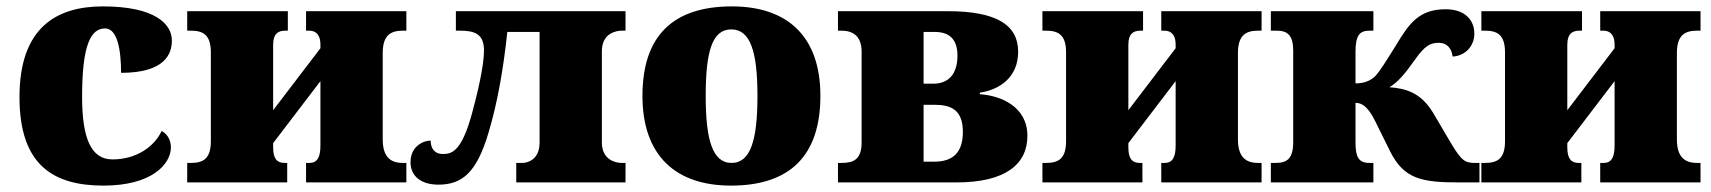

<svg xmlns="http://www.w3.org/2000/svg" viewBox="-20 -571 5356 601"><path d="M304 10C455 10 515 -57 515 -110C515 -128 507 -150 486 -161C463 -112 407 -72 332 -72C265 -72 237 -138 237 -268C237 -433 265 -482 309 -482C347 -482 359 -416 359 -343C497 -343 518 -403 518 -444C518 -496 465 -551 302 -551C156 -551 41 -484 41 -267C41 -55 146 10 304 10Z M879 0V-61H871C847 -61 835 -74 835 -110V-123L983 -317V-115C983 -79 973 -61 949 -61H938V0H1252V-61H1241C1203 -61 1178 -79 1178 -135V-405C1178 -461 1203 -475 1241 -475H1252V-536H938V-475H948C972 -475 983 -458 983 -432V-420L835 -226V-431C835 -464 849 -475 873 -475H881V-536H566V-475H577C615 -475 640 -463 640 -407V-129C640 -73 615 -61 577 -61H566V0Z M1352 7C1427 7 1472 -31 1509 -155C1538 -252 1556 -358 1568 -471H1669V-125C1669 -69 1629 -61 1615 -61H1596V0H1938V-61H1926C1909 -61 1864 -69 1864 -125V-411C1864 -467 1909 -475 1926 -475H1938V-536H1407V-475H1420C1464 -475 1495 -466 1495 -413C1495 -363 1473 -273 1458 -218C1424 -92 1392 -89 1365 -89C1344 -89 1328 -103 1328 -131C1306 -131 1265 -114 1265 -63C1265 -19 1299 7 1352 7Z M2268 10C2452 10 2548 -83 2548 -271C2548 -459 2443 -551 2271 -551C2087 -551 1991 -459 1991 -271C1991 -83 2096 10 2268 10ZM2270 -61C2210 -61 2189 -134 2189 -271C2189 -409 2209 -479 2269 -479C2329 -479 2351 -409 2351 -271C2351 -134 2330 -61 2270 -61Z M2974 0C3129 0 3196 -58 3196 -146C3196 -237 3113 -272 3047 -276V-281C3109 -290 3167 -329 3167 -409C3167 -492 3101 -536 2946 -536H2603V-475H2614C2650 -475 2677 -458 2677 -409V-125C2677 -72 2652 -61 2614 -61H2603V0ZM2871 -309V-471H2906C2951 -471 2977 -449 2977 -397C2977 -340 2950 -309 2901 -309ZM2871 -65V-243H2905C2956 -243 2994 -228 2994 -158C2994 -89 2958 -65 2905 -65Z M3556 0V-61H3548C3524 -61 3512 -74 3512 -110V-123L3660 -317V-115C3660 -79 3650 -61 3626 -61H3615V0H3929V-61H3918C3880 -61 3855 -79 3855 -135V-405C3855 -461 3880 -475 3918 -475H3929V-536H3615V-475H3625C3649 -475 3660 -458 3660 -432V-420L3512 -226V-431C3512 -464 3526 -475 3550 -475H3558V-536H3243V-475H3254C3292 -475 3317 -463 3317 -407V-129C3317 -73 3292 -61 3254 -61H3243V0Z M4279 0V-61H4267C4233 -61 4223 -79 4223 -125V-249C4240 -249 4260 -242 4285 -191L4331 -98C4375 -9 4433 0 4549 0H4611V-61H4598C4567 -61 4556 -66 4523 -121L4467 -216C4429 -280 4383 -294 4329 -298C4354 -312 4378 -340 4409 -384C4440 -428 4457 -437 4484 -437C4510 -437 4524 -419 4527 -394C4565 -396 4595 -425 4595 -466C4595 -505 4569 -542 4505 -542C4422 -542 4391 -498 4349 -428C4317 -377 4300 -349 4285 -333C4270 -318 4250 -310 4223 -310V-408C4223 -461 4236 -475 4267 -475H4279V-536H3958V-475H3976C4011 -475 4028 -460 4028 -412V-127C4028 -74 4009 -61 3972 -61H3958V0Z M4930 0V-61H4922C4898 -61 4886 -74 4886 -110V-123L5034 -317V-115C5034 -79 5024 -61 5000 -61H4989V0H5303V-61H5292C5254 -61 5229 -79 5229 -135V-405C5229 -461 5254 -475 5292 -475H5303V-536H4989V-475H4999C5023 -475 5034 -458 5034 -432V-420L4886 -226V-431C4886 -464 4900 -475 4924 -475H4932V-536H4617V-475H4628C4666 -475 4691 -463 4691 -407V-129C4691 -73 4666 -61 4628 -61H4617V0Z"/></svg>

Font: UArctic Serif Black
Style: Regular
Weight: 900
Designer: Customization by Puisto advertising & original work Monotype Design Team
Foundry: Monotype Imaging Inc.
Version: Version 2.004